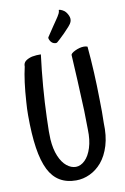

<svg xmlns="http://www.w3.org/2000/svg" viewBox="-104 -947 715 1094"><g transform="rotate(-10 253.5 -400.0)"><path d="M88.9 -7.8Q63.5 -58.6 51.8 -136.7Q40 -214.8 40 -326.2Q40 -363.3 43 -401.4Q50.8 -524.4 69.3 -602.5Q68.4 -623 82.5 -634.3Q96.7 -645.5 120.1 -651.4Q146.5 -656.2 171.9 -655.3Q148.4 -469.7 142.6 -293.9Q140.6 -237.3 140.6 -215.8L141.6 -168.9Q145.5 -111.3 162.6 -70.8Q179.7 -30.3 205.1 -9.8Q230.5 10.7 257.8 10.7Q285.2 10.7 310.1 -13.2Q335 -37.1 349.1 -82Q363.3 -127 361.3 -186.5L359.4 -295.9Q351.6 -489.3 343.8 -619.1Q341.8 -629.9 369.1 -643.1Q396.5 -656.2 420.9 -656.2Q433.6 -656.2 441.4 -652.3Q455.1 -503.9 457 -343.8Q458 -320.3 458 -273.4Q458 -229.5 457 -208Q460 -133.8 442.9 -77.6Q425.8 -21.5 394.5 15.6Q364.3 50.8 325.7 68.8Q287.1 86.9 246.1 86.9Q136.7 86.9 88.9 -7.8ZM370.1 -807.6Q367.2 -798.8 353 -782.7Q338.9 -766.6 322.8 -750.5Q306.6 -734.4 293 -721.7Q279.3 -709 276.4 -707Q271.5 -702.1 259.8 -704.6Q248 -707 239.3 -717.8Q236.3 -721.7 234.4 -725.6Q232.4 -729.5 231 -733.9Q229.5 -738.3 230.5 -743.2Q254.9 -779.3 269 -800.8Q283.2 -822.3 291 -833L302.7 -850.6Q307.6 -858.4 312 -867.2Q316.4 -876 316.4 -886.7Q321.3 -887.7 326.7 -885.3Q332 -882.8 336.9 -880.9Q341.8 -877 347.7 -874Q360.4 -863.3 368.7 -844.2Q377 -825.2 370.1 -807.6Z"/></g></svg>

Font: BKP Parklife Display
Style: Regular
Weight: 400
Designer: Font Diner, Inc.; LA MECHKY PLUS GmbH
Foundry: Font Diner, Inc.; LA MECHKY PLUS GmbH
Version: Version 1.007